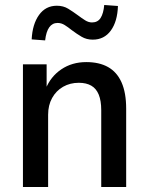

<svg xmlns="http://www.w3.org/2000/svg" viewBox="-20 -750 596 770"><path d="M72 0V-492H167V-393H163Q183 -443 226 -472Q269 -501 326 -501Q378 -501 413.5 -481Q449 -461 467.5 -419.5Q486 -378 486 -314V0H386V-308Q386 -346 376 -370.5Q366 -395 346 -406.5Q326 -418 296 -418Q261 -418 233 -402Q205 -386 189 -357Q173 -328 173 -290V0ZM161 -588 107 -592Q110 -653 136.5 -690Q163 -727 208 -727Q234 -727 253.5 -715Q273 -703 292 -689Q308 -677 321.5 -668.5Q335 -660 349 -660Q372 -660 383.5 -678Q395 -696 398 -730L453 -726Q451 -664 424.5 -627.5Q398 -591 352 -591Q327 -591 307.5 -602.5Q288 -614 268 -629Q253 -641 239.5 -649.5Q226 -658 211 -658Q190 -658 177.5 -640.5Q165 -623 161 -588Z"/></svg>

Font: Nunito Sans 10pt SemiCondensed SemiBold
Style: Regular
Weight: 600
Width: 4
Designer: Vernon Adams
Foundry: Vernon Adams
Version: Version 3.101;gftools[0.9.27]